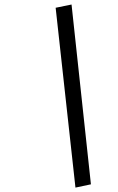

<svg xmlns="http://www.w3.org/2000/svg" viewBox="-20 -786 531 866"><path d="M231 -751 302.7 -765.6 390.1 45.4 320.3 60.1Z"/></svg>

Font: Andika
Style: Italic
Weight: 400
Italic angle: -14°
Designer: Victor Gaultney, Annie Olsen, Julie Remington, Don Collingsworth, Eric Hays, Becca Hirsbrunner
Foundry: SIL International
Version: Version 6.101